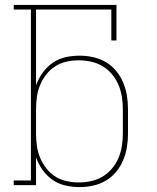

<svg xmlns="http://www.w3.org/2000/svg" viewBox="-20 -755 640 783"><path d="M304 8Q275 8 246.5 1.5Q218 -5 194.5 -21.5Q171 -38 154 -61.5Q137 -85 127 -113V0H36V-19H106V-716H36V-735H455V-590H434V-716H127V-407Q137 -435 154 -458.5Q171 -482 194.5 -498.5Q218 -515 246.5 -521.5Q275 -528 304 -528Q332 -528 359.5 -522Q387 -516 411 -502Q435 -488 453 -466.5Q471 -445 482 -419Q493 -393 497.5 -365.5Q502 -338 502 -310V-210Q502 -182 497.5 -154.5Q493 -127 482 -101Q471 -75 453 -53.5Q435 -32 411 -18Q387 -4 359.5 2Q332 8 304 8ZM301 -11Q326 -11 351.5 -16.5Q377 -22 398.5 -35Q420 -48 436.5 -67.5Q453 -87 463 -110.5Q473 -134 477 -159.5Q481 -185 481 -210V-310Q481 -335 477 -360.5Q473 -386 463 -409.5Q453 -433 436.5 -452.5Q420 -472 398.5 -485Q377 -498 351.5 -503.5Q326 -509 301 -509Q276 -509 251 -503.5Q226 -498 205 -484.5Q184 -471 168.5 -451Q153 -431 143.5 -408Q134 -385 130.5 -360Q127 -335 127 -310V-210Q127 -185 130.5 -160Q134 -135 143.5 -112Q153 -89 168.5 -69Q184 -49 205 -35.5Q226 -22 251 -16.5Q276 -11 301 -11Z"/></svg>

Font: Iosevka Etoile Thin
Style: Regular
Weight: 100
Designer: Belleve Invis
Foundry: Belleve Invis
Version: Version 22.1.2; ttfautohint (v1.8.4)